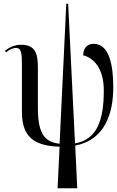

<svg xmlns="http://www.w3.org/2000/svg" viewBox="-20 -780 630 1034"><path d="M290 234H396L385 4C544 -26 590 -168 590 -310C590 -431 568 -544 484 -544C450 -544 428 -521 428 -482C482 -469 539 -415 539 -293C539 -134 503 -28 384 -8L347 -760H337L301 -6C217 -15 184 -64 184 -201V-408C184 -484 177 -539 92 -539C62 -539 33 -527 7 -507L12 -498C34 -516 54 -522 66 -522C95 -522 98 -492 98 -433V-177C98 -40 167 6 301 10Z"/></svg>

Font: Noto Serif Display ExtraCondensed
Style: Regular
Weight: 400
Width: 2
Designer: Monotype Design Team
Foundry: Monotype Imaging Inc.
Version: Version 2.009